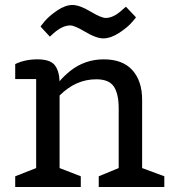

<svg xmlns="http://www.w3.org/2000/svg" viewBox="-20 -750 695 770"><path d="M639 0H376V-43L456 -76V-315Q456 -374 436.5 -403Q417 -432 366 -432Q284 -432 219 -367V-76L304 -43V0H41V-43L125 -76V-433H41V-493Q80 -512 130 -512Q180 -512 198.5 -490Q217 -468 219 -424Q233 -442 261 -465Q320 -512 396 -512Q472 -512 511 -468.5Q550 -425 550 -350V-76L639 -43ZM262 -648Q229 -648 192 -614L180 -603L143 -643Q141 -643 159 -664.5Q177 -686 209.5 -708Q242 -730 270.5 -730Q299 -730 342.5 -704Q386 -678 404 -678Q436 -678 472 -712L485 -723L525 -681Q527 -681 508 -659.5Q489 -638 456 -617Q423 -596 394.5 -596Q366 -596 322.5 -622Q279 -648 262 -648Z"/></svg>

Font: Belgrano
Style: Regular
Weight: 400
Version: Version 1.002